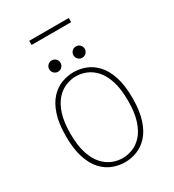

<svg xmlns="http://www.w3.org/2000/svg" viewBox="-244 -1180 1198 1325"><g transform="rotate(-30 355.0 -517.5)"><path d="M357 11Q309.5 11 262.2 -6.5Q215 -24 176.5 -64.8Q138 -105.5 114.8 -175Q91.5 -244.5 91.5 -348Q91.5 -451.5 114.8 -520.5Q138 -589.5 176.5 -630.2Q215 -671 262.2 -688.5Q309.5 -706 357 -706Q404.5 -706 451.2 -688.5Q498 -671 536.5 -630.2Q575 -589.5 598.2 -520.5Q621.5 -451.5 621.5 -348Q621.5 -244.5 598.2 -175Q575 -105.5 536.5 -64.8Q498 -24 451.2 -6.5Q404.5 11 357 11ZM357 -22Q397 -22 437.5 -38Q478 -54 511.5 -91.2Q545 -128.5 565.2 -191.5Q585.5 -254.5 585.5 -348Q585.5 -441 565.2 -503.8Q545 -566.5 511.5 -603.8Q478 -641 437.5 -657Q397 -673 357 -673Q316.5 -673 276 -657Q235.5 -641 201.8 -603.8Q168 -566.5 147.5 -503.8Q127 -441 127 -348Q127 -254.5 147.5 -191.5Q168 -128.5 201.8 -91.2Q235.5 -54 276 -38Q316.5 -22 357 -22ZM267.5 -761.5Q249 -761.5 235.8 -774.8Q222.5 -788 222.5 -806.5Q222.5 -825.5 235.8 -838.5Q249 -851.5 267.5 -851.5Q286.5 -851.5 299.5 -838.5Q312.5 -825.5 312.5 -806.5Q312.5 -788 299.5 -774.8Q286.5 -761.5 267.5 -761.5ZM460.5 -761.5Q442 -761.5 428.8 -774.8Q415.5 -788 415.5 -806.5Q415.5 -825.5 428.8 -838.5Q442 -851.5 460.5 -851.5Q479.5 -851.5 492.5 -838.5Q505.5 -825.5 505.5 -806.5Q505.5 -788 492.5 -774.8Q479.5 -761.5 460.5 -761.5ZM201 -1046H516.5V-1013H201Z"/></g></svg>

Font: League Mono Thin
Style: Regular
Weight: 100
Width: 6
Designer: Tyler Finck
Foundry: The League of Moveable Type / Tyler Finck
Version: Version 2.300;RELEASE